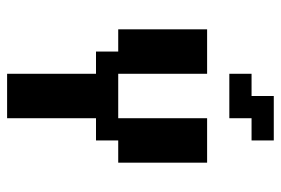

<svg xmlns="http://www.w3.org/2000/svg" viewBox="-145 -645 790 540"><g transform="rotate(90 250.0 -375.0)"><path d="M187.5 -687.5H250V-750H375V-687.5H312.5V-625H187.5ZM62.5 -562.5H187.5V-312.5H312.5V-562.5H437.5V-312.5H375V-250H312.5V0H187.5V-250H125V-312.5H62.5Z"/></g></svg>

Font: NeoDunggeunmo Code
Style: Regular
Weight: 400
Monospace: yes
Version: Version 1.600